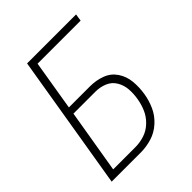

<svg xmlns="http://www.w3.org/2000/svg" viewBox="-204 -859 984 984"><g transform="rotate(-45 288.0 -367.5)"><path d="M34 0H246Q285 0 325 -12Q365 -24 397.5 -53.5Q430 -83 447 -121.5Q464 -160 470 -199Q477 -242 473 -284.5Q469 -327 446 -361Q423 -395 384 -409.5Q345 -424 301 -424H148L193 -696H505L511 -735H156ZM245 -39H84L142 -385H301Q335 -385 365 -372.5Q395 -360 411.5 -332.5Q428 -305 430.5 -272Q433 -239 427 -205Q422 -173 408.5 -141.5Q395 -110 369 -85Q343 -60 310.5 -49.5Q278 -39 245 -39Z"/></g></svg>

Font: Iosevka Sparkle XLtObl
Style: Regular
Weight: 200
Italic angle: -9°
Designer: Belleve Invis
Foundry: Belleve Invis
Version: Version 4.5.0; ttfautohint (v1.8.3)